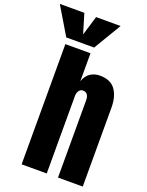

<svg xmlns="http://www.w3.org/2000/svg" viewBox="-288 -1196 990 1290"><g transform="rotate(20 207.0 -550.5)"><path d="M35.2 0V-859.4H214.8V-659.7Q229 -700.7 258.3 -720.5Q287.6 -740.2 326.7 -740.2Q402.8 -740.2 437.5 -692.4Q472.2 -644.5 472.2 -564V0H295.4V-552.7Q295.4 -576.7 285.4 -591.8Q275.4 -606.9 253.9 -606.9Q235.8 -606.9 225.3 -591.3Q214.8 -575.7 214.8 -554.2V0ZM25.4 -903.8 -92.3 -1100.6H83L125 -961.4L167 -1100.6H342.3L224.6 -903.8Z"/></g></svg>

Font: webenart
Style: Regular
Weight: 400
Designer: Vernon Adams
Foundry: Vernon Adams
Version: Version 2.116; ttfautohint (v1.8.3)